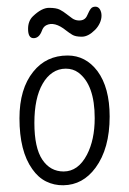

<svg xmlns="http://www.w3.org/2000/svg" viewBox="-20 -547 388 578"><path d="M215.8 -328.6Q199.7 -340.3 178 -340.3Q156.2 -340.3 138.4 -328.4Q120.6 -316.4 108.4 -294.9Q83.5 -252 83.5 -177Q83.5 -102.1 107.4 -66.4Q131.3 -30.8 171.4 -30.8Q215.3 -30.8 241.7 -81.1Q265.1 -126 265.1 -191.4Q265.1 -292 215.8 -328.6ZM170.9 10.7Q143.1 11.2 118.9 -0.7Q94.7 -12.7 77.1 -38.1Q38.6 -91.8 38.6 -190.9Q38.6 -279.8 80.1 -331.1Q119.1 -379.9 183.6 -379.9Q237.8 -379.9 273.4 -333Q310.1 -283.2 310.1 -196.3Q310.1 -99.6 267.6 -42Q229.5 9.8 170.9 10.7ZM64.5 -460Q64.5 -483.9 79.1 -498Q105.5 -523.4 127.4 -523.4Q149.4 -523.4 160.2 -517.8Q170.9 -512.2 179.7 -505.1Q188.5 -498 197.3 -491.9Q206.1 -485.8 216.3 -485.4Q235.4 -484.4 242.2 -500Q249 -515.6 253.7 -521.2Q258.3 -526.9 267.1 -526.9Q275.9 -526.9 280.8 -518.8Q285.6 -510.7 285.6 -499.8Q285.6 -488.8 280.3 -477.3Q274.9 -465.8 266.1 -457Q245.6 -436.5 226.3 -436.5Q207 -436.5 197.5 -442.4Q188 -448.2 179.2 -455.1Q143.6 -483.9 118.7 -470.7Q109.9 -465.8 106 -454.1Q97.7 -432.1 81.1 -432.1Q64.5 -432.1 64.5 -460Z"/></svg>

Font: Pompiere 
Style: Regular
Weight: 400
Designer: Karolina Lach
Foundry: Sorkin Type Co.
Version: Version 1.002